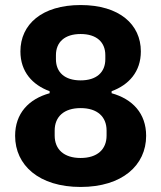

<svg xmlns="http://www.w3.org/2000/svg" viewBox="-20 -730 640 762"><path d="M300 12C465 12 560 -74 560 -191C560 -280 506 -337 423 -360V-368C491 -393 539 -445 539 -526C539 -633 454 -710 300 -710C146 -710 61 -633 61 -526C61 -445 109 -393 177 -368V-360C94 -337 40 -280 40 -191C40 -74 135 12 300 12ZM300 -103C234 -103 197 -137 197 -192V-212C197 -267 234 -301 300 -301C366 -301 403 -267 403 -212V-192C403 -137 366 -103 300 -103ZM300 -411C237 -411 202 -443 202 -495V-511C202 -563 237 -595 300 -595C363 -595 398 -563 398 -511V-495C398 -443 363 -411 300 -411Z"/></svg>

Font: IBM Plex Thai Looped
Style: Bold
Weight: 700
Designer: Mike Abbink, Paul van der Laan, Pieter van Rosmalen, Ben Mitchell, Mark Frömberg
Foundry: Bold Monday
Version: Version 1.0